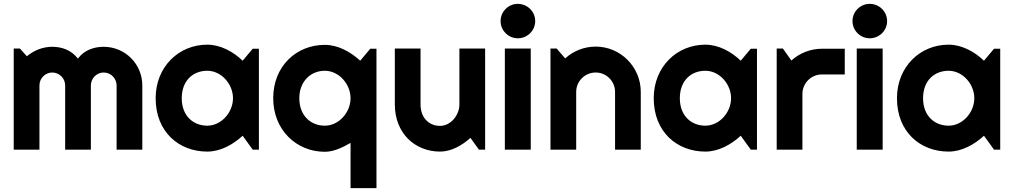

<svg xmlns="http://www.w3.org/2000/svg" viewBox="-20 -774 5244 993"><path d="M716 -332C716 -443 627 -532 516 -532C468 -532 416 -516 383 -471C348 -516 299 -532 250 -532C202 -532 156 -514 119 -483L83 -523H51V0H184V-332C184 -369 214 -399 250 -399C287 -399 317 -369 317 -332V0H450V-332C450 -369 480 -399 516 -399C553 -399 583 -369 583 -332V0H716Z M1319 -522H1287L1235 -460C1186 -507 1120 -543 1052 -543C905 -543 785 -429 785 -266C785 -92 905 10 1052 10C1120 10 1185 -26 1235 -72L1287 0H1319ZM1185 -266C1185 -193 1125 -124 1052 -124C979 -124 920 -175 920 -266C920 -358 979 -408 1052 -408C1125 -408 1185 -339 1185 -266Z M1927 -522H1895L1843 -460C1793 -506 1728 -542 1660 -542C1513 -542 1393 -432 1393 -266C1393 -102 1513 11 1660 11C1707 11 1753 -12 1793 -35V199H1927ZM1793 -266C1793 -193 1733 -124 1660 -124C1587 -124 1528 -176 1528 -266C1528 -353 1587 -408 1660 -408C1733 -408 1793 -339 1793 -266Z M2457 0H2489V-523H2356V-234C2356 -178 2311 -123 2256 -123C2200 -123 2155 -163 2155 -234V-523H2022V-234C2022 -84 2127 10 2256 10C2314 10 2370 -22 2413 -61Z M2748 -665C2748 -714 2708 -754 2658 -754C2609 -754 2569 -714 2569 -665C2569 -616 2609 -576 2658 -576C2708 -576 2748 -616 2748 -665ZM2725 -523H2591V0H2725Z M2960 -299C2960 -354 3005 -399 3061 -399C3116 -399 3161 -354 3161 -299V0H3294V-299C3294 -428 3189 -533 3061 -533C3002 -533 2946 -511 2903 -472L2859 -523H2827V0H2960Z M3895 -522H3863L3811 -460C3762 -507 3696 -543 3628 -543C3481 -543 3361 -429 3361 -266C3361 -92 3481 10 3628 10C3696 10 3761 -26 3811 -72L3863 0H3895ZM3761 -266C3761 -193 3701 -124 3628 -124C3555 -124 3496 -175 3496 -266C3496 -358 3555 -408 3628 -408C3701 -408 3761 -339 3761 -266Z M4130 -288C4130 -344 4175 -389 4231 -389H4349V-522H4231C4173 -522 4116 -500 4073 -461L4029 -523H3997V0H4130Z M4568 -665C4568 -714 4528 -754 4478 -754C4429 -754 4389 -714 4389 -665C4389 -616 4429 -576 4478 -576C4528 -576 4568 -616 4568 -665ZM4545 -523H4411V0H4545Z M5153 -522H5121L5069 -460C5020 -507 4954 -543 4886 -543C4739 -543 4619 -429 4619 -266C4619 -92 4739 10 4886 10C4954 10 5019 -26 5069 -72L5121 0H5153ZM5019 -266C5019 -193 4959 -124 4886 -124C4813 -124 4754 -175 4754 -266C4754 -358 4813 -408 4886 -408C4959 -408 5019 -339 5019 -266Z"/></svg>

Font: Righteous
Style: Regular
Weight: 400
Designer: Astigmatic (AOETI)
Foundry: Astigmatic (AOETI)
Version: Version 1.000